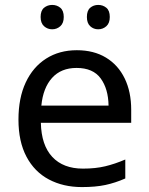

<svg xmlns="http://www.w3.org/2000/svg" viewBox="-20 -750 604 780"><path d="M292 -546Q361 -546 410.5 -516Q460 -486 486.5 -431.5Q513 -377 513 -304V-251H146Q148 -160 192.5 -112.5Q237 -65 317 -65Q368 -65 407.5 -74.5Q447 -84 489 -102V-25Q448 -7 408 1.5Q368 10 313 10Q237 10 178.5 -21Q120 -52 87.5 -113.5Q55 -175 55 -264Q55 -352 84.5 -415Q114 -478 167.5 -512Q221 -546 292 -546ZM291 -474Q228 -474 191.5 -433.5Q155 -393 148 -321H421Q420 -389 389 -431.5Q358 -474 291 -474ZM145 -681Q145 -707 159 -718.5Q173 -730 192 -730Q211 -730 225 -718.5Q239 -707 239 -681Q239 -656 225 -643.5Q211 -631 192 -631Q173 -631 159 -643.5Q145 -656 145 -681ZM333 -681Q333 -707 346.5 -718.5Q360 -730 379 -730Q398 -730 412 -718.5Q426 -707 426 -681Q426 -656 412 -643.5Q398 -631 379 -631Q360 -631 346.5 -643.5Q333 -656 333 -681Z"/></svg>

Font: Noto Sans Phoenician
Style: Regular
Weight: 400
Designer: Monotype Design Team
Foundry: Monotype Imaging Inc.
Version: Version 2.001; ttfautohint (v1.8.4.7-5d5b)